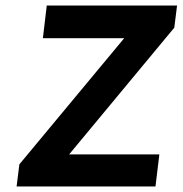

<svg xmlns="http://www.w3.org/2000/svg" viewBox="-20 -674 660 694"><path d="M556 -116H230L610 -574L620 -654H149L135 -536H429L50 -80L40 0H542Z"/></svg>

Font: Falling Sky
Style: SeBdObl
Weight: 600
Designer: Paul D. Hunt
Foundry: Adobe Systems Incorporated
Version: Version 1.02